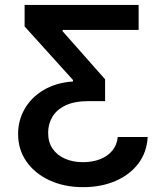

<svg xmlns="http://www.w3.org/2000/svg" viewBox="-20 -566 672 777"><path d="M316.9 191.4Q240.7 191.4 181.2 164.1Q121.6 136.7 87.4 88.1Q53.2 39.6 53.2 -23.9Q53.2 -78.6 79.8 -125.2Q106.4 -171.9 156.5 -201.7Q206.5 -231.4 275.4 -236.3V-242.2L79.6 -459V-545.9H541V-444.8H233.4V-439.5L405.3 -245.1V-156.7H337.9Q281.2 -156.7 245.1 -139.4Q209 -122.1 191.9 -93Q174.8 -64 174.8 -28.8Q174.8 9.8 193.1 36.1Q211.4 62.5 243.4 76.4Q275.4 90.3 315.4 90.3Q354 90.3 384.8 78.4Q415.5 66.4 434.6 43.5Q453.6 20.5 456.5 -11.7H577.6Q574.2 50.8 539.6 96.2Q504.9 141.6 447 166.5Q389.2 191.4 316.9 191.4Z"/></svg>

Font: Inter
Style: 540
Weight: 540
Designer: Rasmus Andersson
Foundry: rsms
Version: Version 4.001;git-66647c0bb